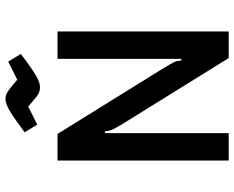

<svg xmlns="http://www.w3.org/2000/svg" viewBox="-97 -758 855 701"><g transform="rotate(-90 330.5 -407.5)"><path d="M95 0V-625H192L434 -235Q449 -210 454 -199.5Q459 -189 460 -173H466V-625H566V0H469L227 -390Q212 -415 207.5 -425.5Q203 -436 201 -452H195V0ZM362 -689Q353 -689 344.5 -692Q336 -695 324.5 -704.5Q313 -714 292 -732L226 -699L198 -745Q237 -774 259.5 -789Q282 -804 296 -809.5Q310 -815 320 -815Q329 -815 336.5 -812Q344 -809 356 -800Q368 -791 390 -772L456 -805L484 -759Q450 -733 427 -717.5Q404 -702 389 -695.5Q374 -689 362 -689Z"/></g></svg>

Font: Changa
Style: Regular
Weight: 400
Designer: Eduardo Rodriguez Tunni
Foundry: Eduardo Rodriguez Tunni
Version: Version 3.003